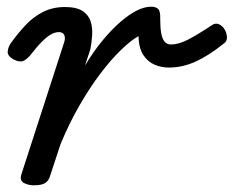

<svg xmlns="http://www.w3.org/2000/svg" viewBox="-20 -539 699 574"><path d="M81 15Q65 15 51.5 8Q38 1 44 -18L172 -413Q176 -426 172 -434.5Q168 -443 156 -443Q145 -443 133 -436.5Q121 -430 105.5 -414.5Q90 -399 69 -372Q57 -359 47.5 -356Q38 -353 21 -361Q2 -372 3 -384.5Q4 -397 11 -408Q33 -439 56.5 -464Q80 -489 109 -503.5Q138 -518 174 -518Q209 -518 227 -506Q245 -494 251 -475Q257 -456 255.5 -433.5Q254 -411 250 -391L234 -343Q260 -386 287 -418.5Q314 -451 340 -473.5Q366 -496 389 -507.5Q412 -519 432 -519Q446 -519 453 -512Q460 -505 459 -481Q459 -456 462 -439.5Q465 -423 472 -414.5Q479 -406 491 -406Q513 -406 540 -419.5Q567 -433 614 -464Q624 -471 634.5 -466.5Q645 -462 651.5 -451Q658 -440 658.5 -427.5Q659 -415 648 -408Q603 -372 564 -354.5Q525 -337 484 -337Q463 -337 442.5 -345.5Q422 -354 408.5 -374.5Q395 -395 394 -431Q371 -418 341.5 -389.5Q312 -361 280.5 -319.5Q249 -278 218 -224.5Q187 -171 161 -108L129 -11Q125 2 114.5 8.5Q104 15 81 15Z"/></svg>

Font: Playwrite DE LA
Style: Regular
Weight: 400
Designer: Veronika Burian, José Scaglione
Foundry: TypeTogether
Version: Version 1.002